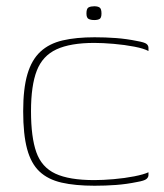

<svg xmlns="http://www.w3.org/2000/svg" viewBox="-20 -585 525 613"><path d="M54 -230Q54 -302 67.5 -348Q81 -394 109 -420Q137 -446 180 -456Q223 -466 282 -466Q317 -466 350.5 -463.5Q384 -461 418 -454Q441 -450 447.5 -445Q454 -440 454 -432V-422Q440 -430 409 -436Q378 -442 343 -445Q308 -448 281 -448Q205 -448 160.5 -427.5Q116 -407 97.5 -359.5Q79 -312 79 -230Q79 -147 96 -99Q113 -51 157 -30.5Q201 -10 281 -10Q308 -10 343 -13Q378 -16 408.5 -22Q439 -28 454 -35V-26Q454 -19 447.5 -13.5Q441 -8 418 -4Q384 3 350.5 5.5Q317 8 282 8Q220 8 176.5 -2Q133 -12 106 -37.5Q79 -63 66.5 -109.5Q54 -156 54 -230ZM281 -521Q270 -521 263 -524.5Q256 -528 256 -542Q256 -558 263 -561.5Q270 -565 281 -565Q292 -565 298 -561Q304 -557 304 -542Q304 -528 298 -524.5Q292 -521 281 -521Z"/></svg>

Font: Genos Thin Thin
Style: Regular
Weight: 250
Version: Version 1.010